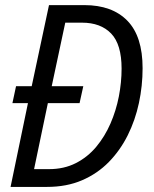

<svg xmlns="http://www.w3.org/2000/svg" viewBox="-20 -734 604 754"><path d="M21.5 0 89.8 -329.1H28.8L43 -395.5H104.5L172.4 -713.9H311.5Q420.4 -713.9 480.2 -652.6Q540 -591.3 540 -466.3Q540 -397 525.6 -329.6Q511.2 -262.2 481.7 -202.9Q452.1 -143.6 407.5 -97.9Q362.8 -52.2 302.2 -26.1Q241.7 0 164.6 0ZM113.8 -69.8H172.4Q231.4 -69.8 277.6 -93.3Q323.7 -116.7 357.7 -157.2Q391.6 -197.8 413.8 -248.8Q436 -299.8 446.8 -355.5Q457.5 -411.1 457.5 -464.4Q457.5 -559.6 416.5 -602.3Q375.5 -645 301.8 -645H236.3L183.1 -395.5H307.1L292.5 -329.1H168Z"/></svg>

Font: Open Sans SemiCondensed
Style: Italic
Weight: 400
Width: 4
Italic angle: -12°
Designer: Monotype Design Team
Foundry: Monotype Imaging Inc.
Version: Version 3.000